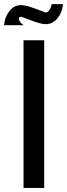

<svg xmlns="http://www.w3.org/2000/svg" viewBox="-34 -919 328 939"><path d="M182.1 0H81.1V-722.2H182.1ZM-13.2 -795.9H-14.2Q-11.2 -835 11.7 -864.5Q34.7 -894 68.8 -894Q92.3 -894 140.6 -876L189 -857.9Q209 -857.9 219.2 -898.9H273.9Q271 -859.4 247.6 -830.1Q224.1 -800.8 189 -800.8Q167 -800.8 119.1 -818.8Q71.3 -836.9 70.8 -836.9Q58.1 -836.9 58.1 -826.2Q58.1 -813.5 81.1 -795.9Z"/></svg>

Font: Perun
Style: Regular
Weight: 400
Version: Version 1.0000